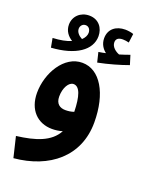

<svg xmlns="http://www.w3.org/2000/svg" viewBox="-162 -749 851 1068"><g transform="rotate(20 263.5 -215.0)"><path d="M38 -419C180 -428 265 -486 265 -569C265 -617 235 -660 178 -660C127 -660 88 -624 88 -574C88 -537 109 -511 136 -494C108 -482 72 -475 28 -473ZM308 -429C369 -441 438 -461 484 -478L467 -533C449 -526 429 -520 407 -513C386 -521 359 -540 359 -568C359 -587 371 -599 399 -599C410 -599 423 -597 435 -594L442 -647C429 -652 407 -655 393 -655C339 -655 298 -625 298 -570C298 -536 315 -511 336 -495C325 -492 312 -490 294 -487ZM147 -571C147 -589 160 -603 177 -603C197 -603 207 -586 207 -568C207 -553 199 -537 184 -523C163 -534 147 -551 147 -571ZM52 230C259 211 407 91 407 -110C407 -282 337 -400 232 -400C125 -401 51 -274 51 -157C51 -56 112 4 198 4C219 4 240 1 259 -5C220 68 135 95 23 109ZM174 -180C174 -231 198 -272 226 -272C263 -272 280 -219 282 -128C265 -122 248 -120 232 -120C200 -120 174 -136 174 -180Z"/></g></svg>

Font: Noto Sans Arabic UI XCn
Style: Bold
Weight: 700
Width: 2
Designer: Monotype Design Team, Nadine Chahine and Nizar Qandah
Foundry: Monotype Imaging Inc.
Version: Version 2.010